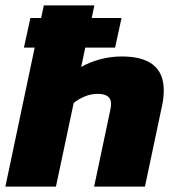

<svg xmlns="http://www.w3.org/2000/svg" viewBox="-31 -694 656 714"><path d="M-11 0 98 -517H58L82 -627H122L132 -674H320L310 -627H421L397 -517H286L271 -445Q300 -462 339.5 -473Q379 -484 422 -484Q578 -484 578 -358Q578 -345 576.5 -330Q575 -315 571 -298L508 0H319L379 -284Q382 -298 382 -308Q382 -345 332 -345Q307 -345 283.5 -335Q260 -325 243 -311L177 0Z"/></svg>

Font: Kanit
Style: Bold Italic
Weight: 700
Italic angle: -12°
Designer: Katatrad Team
Foundry: CadsonDemak
Version: Version 2.000; ttfautohint (v1.8.3)